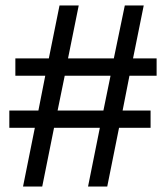

<svg xmlns="http://www.w3.org/2000/svg" viewBox="-20 -680 605 700"><path d="M64 0 107 -214H14V-277H120L145 -404H36V-467H158L197 -660H267L228 -467H395L435 -660H504L465 -467H551V-404H452L427 -277H529V-214H414L371 0H301L344 -214H177L134 0ZM190 -277H357L383 -404H216Z"/></svg>

Font: Bricolage Grotesque 96pt Light
Style: Regular
Weight: 300
Designer: Mathieu Triay
Foundry: Atelier Triay
Version: Version 1.001; ttfautohint (v1.8.4.7-5d5b);gftools[0.9.33.de